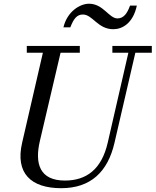

<svg xmlns="http://www.w3.org/2000/svg" viewBox="-20 -997 836 1032"><path d="M425.5 -919C478 -919 505 -840 589 -840C638 -840 695.5 -872.5 715.5 -967H679C664 -925 644.5 -898 611.5 -898C565.5 -898 535.5 -977 458.5 -977C409.5 -977 341 -935 321 -850H358C375.5 -895 392.5 -919 425.5 -919ZM124 -750V-713.5H210.5L99 -230C61 -66 146 14.5 309 14.5C467 14.5 559.5 -73 595.5 -230L707.5 -713.5H796V-750H584V-713.5H670L559 -230C526 -86 443.5 -26.5 329 -26.5C195 -26.5 165 -115 194.5 -240L305.5 -713.5H409V-750Z"/></svg>

Font: Bodoni* 06pt
Style: Italic
Weight: 400
Italic angle: -13°
Version: Version 2.3